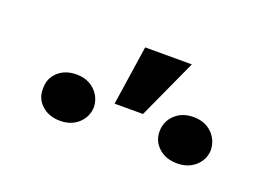

<svg xmlns="http://www.w3.org/2000/svg" viewBox="-49 -933 638 453"><g transform="rotate(20 270.0 -706.5)"><path d="M252.9 -822.3H370.1L301.8 -672.9H230.5ZM123 -707Q150.9 -707 168.7 -690.2Q186.5 -673.3 187.5 -648.4Q186.5 -623.5 168.7 -607.2Q150.9 -590.8 123 -590.8Q94.7 -590.8 76.7 -607.4Q58.6 -624 59.6 -648.4Q58.6 -673.3 76.4 -690.2Q94.2 -707 123 -707ZM417 -707Q444.8 -707 462.6 -690.2Q480.5 -673.3 481.4 -647.5Q480.5 -623 462.4 -606.9Q444.3 -590.8 417 -590.8Q388.2 -590.8 370.4 -607.2Q352.5 -623.5 352.5 -647.5Q352.5 -672.9 370.4 -689.9Q388.2 -707 417 -707Z"/></g></svg>

Font: Pretendard GOV SemiBold
Style: Regular
Weight: 600
Designer: Base glyphs from Inter by Rasmus Andersson; Hangeul glyphs from Noto Sans CJK(Source Han Sans) by Jang Soo-young and Kan
Foundry: Kil Hyung-jin
Version: Version 1.309